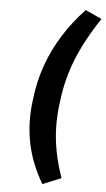

<svg xmlns="http://www.w3.org/2000/svg" viewBox="-61 -760 550 993"><g transform="rotate(5 214.0 -263.0)"><path d="M198 195Q138 95 116.5 -13Q95 -121 112 -240Q122 -330 151.5 -413.5Q181 -497 229 -574Q277 -651 343 -721L428 -682Q377 -606 340.5 -533Q304 -460 282 -386.5Q260 -313 251 -232Q242 -166 243.5 -103Q245 -40 257.5 23.5Q270 87 294 156Z"/></g></svg>

Font: Nunito Sans 10pt SemiExpanded
Style: Bold Italic
Weight: 700
Width: 6
Italic angle: -9°
Designer: Vernon Adams
Foundry: Vernon Adams
Version: Version 3.101;gftools[0.9.27]